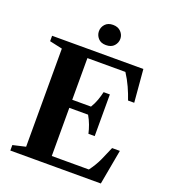

<svg xmlns="http://www.w3.org/2000/svg" viewBox="-167 -1077 1059 1197"><g transform="rotate(20 362.0 -478.0)"><path d="M41.5 0V-36.5L126 -56V-707L41.5 -725.5V-761.5H647L665.5 -544H624.5Q611.5 -583 592.5 -625Q573.5 -667 548 -706H296V-429.5H420.5Q437.5 -457.5 447.5 -485.8Q457.5 -514 463.5 -541H505V-264.5H463.5Q457.5 -291.5 447 -320Q436.5 -348.5 420.5 -376H296V-56.5H542Q574.5 -100 594.5 -144Q614.5 -188 632.5 -231.5H684L642 0ZM376 -821.5Q342 -821.5 324 -842Q306 -862.5 306 -888.5Q306 -915 324.2 -935.2Q342.5 -955.5 376 -955.5Q409.5 -955.5 428.8 -935.2Q448 -915 448 -888.5Q448 -862.5 429.8 -842Q411.5 -821.5 376 -821.5Z"/></g></svg>

Font: Libre Caslon Text
Style: Bold
Weight: 700
Designer: Pablo Impallari, Rodrigo Fuenzalida, Katja Schimmel
Foundry: Pablo Impallari, Rodrigo Fuenzalida
Version: Version 2.000